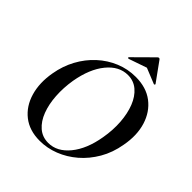

<svg xmlns="http://www.w3.org/2000/svg" viewBox="-222 -947 1099 1099"><g transform="rotate(45 327.5 -397.5)"><path d="M281 12Q197 12 142 -31.5Q87 -75 65.5 -149Q44 -223 60 -313Q72 -383 104 -442Q136 -501 183.5 -544.5Q231 -588 289 -612Q347 -636 411 -636Q497 -636 553 -593Q609 -550 631.5 -477Q654 -404 637 -313Q624 -237 589 -177Q554 -117 505 -75Q456 -33 398.5 -10.5Q341 12 281 12ZM324 -14Q395 -14 449.5 -80.5Q504 -147 523 -260Q535 -329 530.5 -392Q526 -455 506.5 -504.5Q487 -554 453 -583Q419 -612 372 -612Q301 -612 247 -546Q193 -480 173 -366Q162 -299 166 -236Q170 -173 189 -123Q208 -73 242 -43.5Q276 -14 324 -14ZM309 -680Q307 -679 303.5 -682Q300 -685 303 -687L419 -802Q423 -807 428.5 -807Q434 -807 437 -802L520 -687Q522 -685 519 -681.5Q516 -678 513 -680L419 -718Z"/></g></svg>

Font: Cormorant Infant Light
Style: Bold Italic
Weight: 700
Italic angle: -10°
Version: Version 4.001